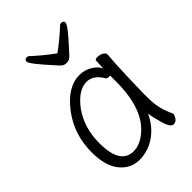

<svg xmlns="http://www.w3.org/2000/svg" viewBox="-217 -822 935 935"><g transform="rotate(-45 250.0 -355.0)"><path d="M180 16Q120 16 80.5 -33Q41 -82 41 -175Q41 -298 112 -391Q183 -484 265 -484Q300 -484 330.5 -465.5Q361 -447 370 -423L372 -475Q372 -484 388 -484Q404 -484 418.5 -476.5Q433 -469 433 -457Q428 -408 425 -311Q422 -214 422 -193L423 -153Q424 -92 453 -33L455 -27Q455 -17 445.5 -3Q436 11 420 11Q400 11 385.5 -39.5Q371 -90 369 -115Q341 -54 290.5 -19Q240 16 180 16ZM190 -34Q230 -34 271 -66Q369 -142 369 -334V-375Q369 -376 359 -376Q349 -376 345 -381Q313 -436 266 -436Q209 -436 154 -363Q99 -286 99 -180Q99 -34 190 -34ZM263 -569Q248 -569 238.5 -576.5Q229 -584 214 -602Q129 -695 129 -712Q129 -726 145 -726Q155 -726 159 -720Q204 -678 264 -634Q323 -677 368 -720Q373 -726 382 -726Q398 -726 398 -712Q398 -694 316 -606Q299 -586 289 -577.5Q279 -569 263 -569Z"/></g></svg>

Font: LXGW WenKai Mono TC Light
Style: Regular
Weight: 300
Designer: LXGW / Fontworks Inc.
Foundry: LXGW / Fontworks Inc.
Version: Version 1.330